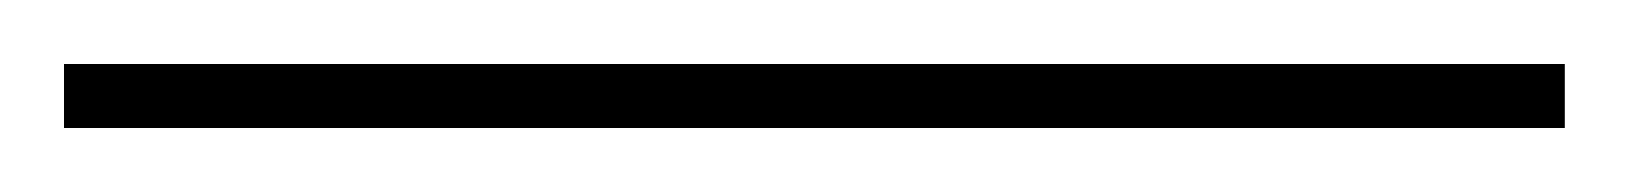

<svg xmlns="http://www.w3.org/2000/svg" viewBox="-25 83 509 60"><path d="M-5 123H464V103H-5Z"/></svg>

Font: Noto Serif Display Medium
Style: Regular
Weight: 500
Designer: Monotype Design Team
Foundry: Monotype Imaging Inc.
Version: Version 2.009